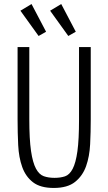

<svg xmlns="http://www.w3.org/2000/svg" viewBox="-20 -920 536 950"><path d="M67 -687V-329Q67 -263 70 -202Q73 -141 90 -93.5Q107 -46 143.5 -18Q180 10 246 10Q314 10 351.5 -20Q389 -50 406 -98Q423 -146 426 -206.5Q429 -267 429 -328V-687H371V-328Q371 -229 363 -171.5Q355 -114 339.5 -84.5Q324 -55 301.5 -47.5Q279 -40 250 -40Q220 -40 197 -48Q174 -56 158 -85.5Q142 -115 133.5 -173Q125 -231 125 -331V-687ZM355 -763 283 -900 228 -867 318 -742ZM208 -763 136 -900 81 -867 171 -742Z"/></svg>

Font: Secuela Light
Style: Regular
Weight: 300
Designer: Fernando Haro
Foundry: deFharo
Version: Version 1.708